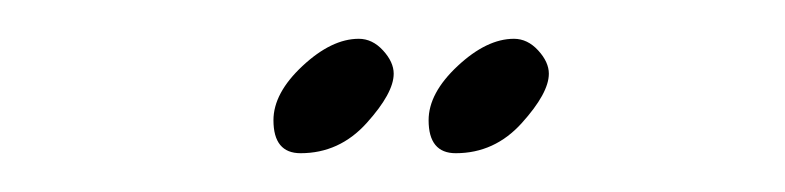

<svg xmlns="http://www.w3.org/2000/svg" viewBox="-20 -412 405 99"><path d="M215 -333Q201 -333 201 -350Q201 -364 216 -378Q231 -392 245 -392Q252 -392 257.5 -386Q263 -380 263 -374Q263 -364 249 -348.5Q235 -333 215 -333ZM135 -333Q121 -333 121 -350Q121 -364 136 -378Q151 -392 165 -392Q172 -392 177.5 -386Q183 -380 183 -374Q183 -364 169 -348.5Q155 -333 135 -333Z"/></svg>

Font: Herr Von Muellerhoff
Style: Regular
Weight: 400
Designer: Alejandro Paul
Foundry: Alejandro Paul
Version: Version 1.000